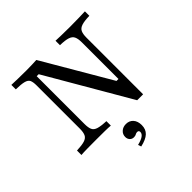

<svg xmlns="http://www.w3.org/2000/svg" viewBox="-201 -734 1106 1106"><g transform="rotate(-45 352.0 -181.0)"><path d="M502.4 4 207.3 -503.2H191.1V-113.7Q191.1 -83.9 198.4 -67.7Q205.6 -51.6 227.4 -44.8Q249.2 -37.9 291.9 -36.3V0Q275.8 -1.6 244.8 -2Q213.7 -2.4 175 -2.4Q134.7 -2.4 102.4 -2Q70.2 -1.6 52.4 0V-36.3Q94.4 -37.9 116.1 -44.8Q137.9 -51.6 145.6 -68.1Q153.2 -84.7 153.2 -113.7V-465.3Q153.2 -494.4 146.4 -508.5Q139.5 -522.6 117.7 -528.2Q96 -533.9 52.4 -534.7V-571Q71 -570.2 102.4 -569.4Q133.9 -568.5 173.4 -568.5Q199.2 -568.5 221 -569.4Q242.7 -570.2 255.6 -571L496.8 -158.9H512.9V-457.3Q512.9 -487.1 505.2 -503.2Q497.6 -519.4 476.2 -526.6Q454.8 -533.9 412.1 -534.7V-571Q428.2 -570.2 459.3 -569.4Q490.3 -568.5 529 -568.5Q569.4 -568.5 601.6 -569.4Q633.9 -570.2 651.6 -571V-534.7Q609.7 -533.9 587.9 -526.6Q566.1 -519.4 558.5 -503.2Q550.8 -487.1 550.8 -457.3V4ZM330.6 208.9 324.2 189.5Q354.8 182.3 370.6 171.4Q386.3 160.5 386.3 146Q386.3 133.1 372.6 133.1Q364.5 133.1 357.7 137.5Q350.8 141.9 338.7 141.9Q323.4 141.9 313.7 131.5Q304 121 304 104.8Q304 83.1 319.8 69Q335.5 54.8 359.7 54.8Q387.1 54.8 403.6 73.4Q420.2 91.9 420.2 124.2Q420.2 158.1 398.8 178.2Q377.4 198.4 330.6 208.9Z"/></g></svg>

Font: Playfair 9pt Light
Style: Regular
Weight: 300
Designer: Claus Eggers Sørensen
Foundry: Claus Eggers Sørensen
Version: Version 2.001;gftools[0.9.30]